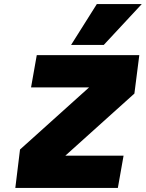

<svg xmlns="http://www.w3.org/2000/svg" viewBox="-20 -920 714 940"><path d="M674 -900 488 -700H328L454 -900ZM160 -650H662L638 -462L300 -158H585L557 0H55L78 -188L416 -492H132Z"/></svg>

Font: Overused Grotesk Black
Style: Italic
Weight: 900
Italic angle: -10°
Version: Version 0.003